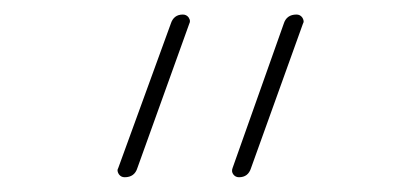

<svg xmlns="http://www.w3.org/2000/svg" viewBox="-20 -563 540 264"><path d="M308.6 -319.3Q303.7 -319.3 300.8 -323.2Q297.9 -327.1 299.8 -332L370.1 -530.3Q374 -543 387.7 -543Q392.6 -543 395.5 -539.1Q397.5 -536.1 397.5 -533.2Q397.5 -532.2 396.5 -530.3L325.2 -332Q321.3 -319.3 308.6 -319.3ZM151.4 -319.3Q146.5 -319.3 143.6 -323.2Q141.6 -326.2 141.6 -329.1Q141.6 -330.1 142.6 -332L214.8 -530.3Q218.8 -543 231.4 -543Q236.3 -543 239.3 -539.1Q241.2 -536.1 241.2 -534.2Q241.2 -532.2 240.2 -530.3L168.9 -332Q165 -319.3 151.4 -319.3Z"/></svg>

Font: Rounded Mgen+ 1m thin
Style: Regular
Weight: 100
Designer: [Source Han Sans]
Ryoko NISHIZUKA  (kana & ideographs); Paul D. Hunt (Latin, Greek & Cyrillic); Wenlong ZHANG  (bopomofo
Version: Version 1.059.20150602